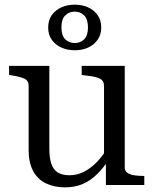

<svg xmlns="http://www.w3.org/2000/svg" viewBox="-20 -795 659 825"><path d="M192 -512V-158Q192 -117 200.5 -91.5Q209 -66 228 -54Q247 -42 278 -42Q311 -42 340 -56.5Q369 -71 395.5 -98Q422 -125 445 -165L452 -115Q425 -74 397 -46.5Q369 -19 335.5 -4.5Q302 10 259 10Q212 10 176.5 -7.5Q141 -25 122 -61Q103 -97 103 -151V-426Q103 -448 86 -456.5Q69 -465 31 -471L19 -473V-512ZM516 -512V-75Q516 -61 526.5 -53Q537 -45 555 -42Q573 -39 597 -39H600V0H435V-103L427 -115V-426Q427 -448 409.5 -457Q392 -466 353 -470L331 -473V-512ZM244 -677Q244 -642 260.5 -626Q277 -610 301 -610Q325 -610 341.5 -626Q358 -642 358 -677Q358 -713 341.5 -729Q325 -745 301 -745Q277 -745 260.5 -729Q244 -713 244 -677ZM415 -677Q415 -646 399.5 -624Q384 -602 358.5 -590.5Q333 -579 301 -579Q270 -579 244 -590.5Q218 -602 202.5 -624Q187 -646 187 -677Q187 -708 202.5 -730Q218 -752 244 -763.5Q270 -775 301 -775Q333 -775 358.5 -763.5Q384 -752 399.5 -730Q415 -708 415 -677Z"/></svg>

Font: Roboto Serif 72pt
Style: Regular
Weight: 400
Designer: Greg Gazdowicz
Foundry: Commercial Type
Version: Version 1.008